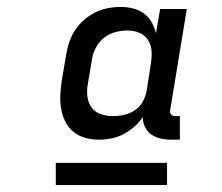

<svg xmlns="http://www.w3.org/2000/svg" viewBox="-20 -720 640 554"><path d="M265 -317Q244 -317 225 -322.5Q206 -328 191.5 -340Q177 -352 168.5 -369Q160 -386 156.5 -405.5Q153 -425 154 -445.5Q155 -466 158 -486L171 -563Q174 -581 180 -599Q186 -617 197 -633.5Q208 -650 223 -663Q238 -676 255.5 -684.5Q273 -693 291.5 -696.5Q310 -700 329 -700Q347 -700 364.5 -695.5Q382 -691 395.5 -681Q409 -671 417.5 -656Q426 -641 430 -624L442 -694H519L471 -402Q469 -395 473.5 -390Q478 -385 485 -385H499V-317H474Q458 -317 443 -320.5Q428 -324 416.5 -332Q405 -340 398.5 -353.5Q392 -367 392 -382Q381 -366 366.5 -353.5Q352 -341 335.5 -332.5Q319 -324 301 -320.5Q283 -317 265 -317ZM306 -385Q322 -385 338 -388.5Q354 -392 368.5 -401.5Q383 -411 391.5 -426Q400 -441 403 -457L415 -534Q418 -552 417.5 -570Q417 -588 408 -603Q399 -618 383 -625Q367 -632 348 -632Q331 -632 313.5 -627.5Q296 -623 281.5 -612Q267 -601 258 -585Q249 -569 246 -552L233 -475Q230 -457 232.5 -439.5Q235 -422 245 -409Q255 -396 271.5 -390.5Q288 -385 306 -385ZM141 -186V-250H462V-186Z"/></svg>

Font: Iosevka Curly Slab Extended
Style: Italic
Weight: 400
Width: 7
Italic angle: -9°
Monospace: yes
Designer: Belleve Invis
Foundry: Belleve Invis
Version: Version 11.1.0; ttfautohint (v1.8.3)